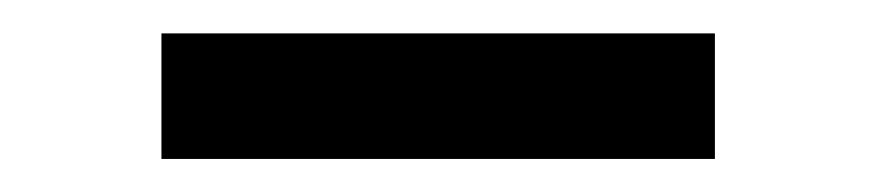

<svg xmlns="http://www.w3.org/2000/svg" viewBox="-20 -728 521 115"><path d="M408.2 -708V-632.8H76.7V-708Z"/></svg>

Font: Vazirmatn RD Medium
Style: Regular
Weight: 500
Designer: Saber Rastikerdar
Foundry: Saber Rastikerdar
Version: Version 33.003